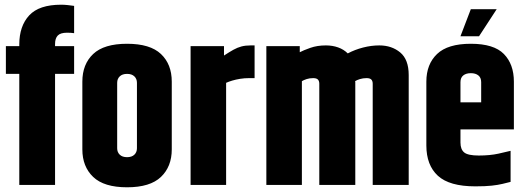

<svg xmlns="http://www.w3.org/2000/svg" viewBox="-20 -786 2229 816"><path d="M62 -597Q62 -675 104 -720.5Q146 -766 240 -766Q253 -766 267 -764.5Q281 -763 295 -761V-645Q289 -646 281 -646.5Q273 -647 265 -647Q237 -647 225.5 -635Q214 -623 214 -599V-590H295V-472H214V0H62V-472H5V-590H62Z M330 -439Q330 -513 376 -556.5Q422 -600 520 -600Q618 -600 664 -556.5Q710 -513 710 -439V-151Q710 -78 664 -34Q618 10 520 10Q422 10 376 -34Q330 -78 330 -151ZM562 -434Q562 -451 551 -461.5Q540 -472 520 -472Q500 -472 489 -461.5Q478 -451 478 -434V-156Q478 -139 489 -128.5Q500 -118 520 -118Q540 -118 551 -128.5Q562 -139 562 -156Z M1045 -593H1062V-454H1039Q1019 -454 1000.5 -451Q982 -448 967 -443.5Q952 -439 941 -434V0H790V-590H932V-550Q955 -565 972 -574.5Q989 -584 1006 -588.5Q1023 -593 1045 -593Z M1458 -559Q1488 -575 1523 -584Q1558 -593 1592 -593Q1645 -593 1681 -563Q1717 -533 1717 -467V0H1564V-430Q1564 -442 1558 -448Q1552 -454 1538 -454Q1523 -454 1510 -450Q1497 -446 1489 -441Q1490 -440 1490 -436.5Q1490 -433 1490 -431V0H1337V-430Q1337 -442 1331 -448Q1325 -454 1311 -454Q1296 -454 1283.5 -450Q1271 -446 1263 -441V0H1112V-590H1254V-564Q1269 -572 1298.5 -582.5Q1328 -593 1365 -593Q1393 -593 1417 -584.5Q1441 -576 1458 -559Z M1792 -439Q1792 -513 1837.5 -556.5Q1883 -600 1981 -600Q2079 -600 2121.5 -556.5Q2164 -513 2164 -439V-317H2025V-437Q2025 -456 2013 -465.5Q2001 -475 1981 -475Q1961 -475 1949 -465.5Q1937 -456 1937 -437V-190L1792 -192ZM1792 -264H1937V-180Q1937 -151 1953 -138Q1969 -125 2015 -125Q2062 -125 2098.5 -133Q2135 -141 2150 -145V-13Q2134 -9 2115.5 -4.5Q2097 0 2070 3Q2043 6 2000 6Q1890 6 1841 -39Q1792 -84 1792 -168ZM1922 -351H2164V-236H1922ZM1981 -747H2091L2016 -632H1937Z"/></svg>

Font: Khand Variable Light
Style: Regular
Weight: 300
Designer: Satya Rajpurohit
Foundry: Indian Type Foundry
Version: Version 3.000